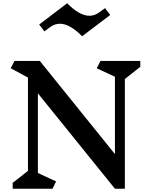

<svg xmlns="http://www.w3.org/2000/svg" viewBox="-20 -1161 919 1181"><path d="M748 -675V0H687L213 -587V-97L325 -45L303 0H58V-36L152 -110V-684L46 -741L69 -786H225L687 -213V-689L575 -741L598 -786H843V-750ZM530 -1064Q561 -1064 589 -1084L626 -1111L658 -1069L485 -938Q409 -1015 349 -1015Q316 -1015 288 -994L253 -968L221 -1010L393 -1141Q469 -1064 530 -1064Z"/></svg>

Font: InknutAntiqua
Style: Medium
Weight: 500
Designer: Claus Eggers Srensen
Foundry: Claus Eggers Srensen
Version: Version 1.000; ttfautohint (v1.2) -l 7 -r 28 -G 50 -x 13 -D 